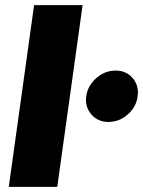

<svg xmlns="http://www.w3.org/2000/svg" viewBox="-20 -728 557 748"><path d="M112.8 -708H301.8L203.1 0H14.2ZM315.9 -353Q321.8 -394.5 355.2 -423.8Q388.7 -453.1 430.2 -453.1Q471.7 -453.1 496.8 -423.8Q522 -394.5 516.1 -353Q511.2 -311.5 477.8 -282.2Q444.3 -252.9 402.8 -252.9Q361.3 -252.9 335.9 -282.2Q310.5 -311.5 315.9 -353Z"/></svg>

Font: Human Sans Black
Style: Italic
Weight: 800
Italic angle: -8°
Designer: Tim Radville
Foundry: Continuum
Version: Version 1.000;FEAKit 1.0